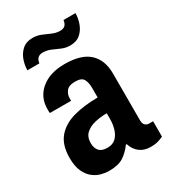

<svg xmlns="http://www.w3.org/2000/svg" viewBox="-181 -815 817 919"><g transform="rotate(-30 228.0 -355.5)"><path d="M146 12Q128 12 105 6Q82 0 61.5 -16Q41 -32 27.5 -61Q14 -90 14 -136Q14 -207 47.5 -247Q81 -287 140 -303.5Q199 -320 275 -320V-375Q275 -402 265 -421Q255 -440 220 -440Q183 -440 170 -422Q157 -404 157 -385V-370H40Q39 -375 39 -380Q39 -385 39 -392Q39 -458 87.5 -498Q136 -538 217 -538Q309 -538 352.5 -497.5Q396 -457 396 -383V-124Q396 -105 405 -97Q414 -89 424 -89H448V-4Q438 1 421 6.5Q404 12 377 12Q341 12 317 -7Q293 -26 284 -57H279Q257 -26 228 -7Q199 12 146 12ZM196 -88Q225 -88 242 -104Q259 -120 267 -146Q275 -172 275 -203V-233Q240 -233 208.5 -225.5Q177 -218 157 -199.5Q137 -181 137 -147Q137 -120 151 -104Q165 -88 196 -88ZM49 -601Q49 -629 59 -657Q69 -685 90.5 -704Q112 -723 147 -723Q172 -723 193.5 -714Q215 -705 236.5 -695.5Q258 -686 280 -686Q296 -686 306 -694Q316 -702 319 -723H385Q385 -696 375 -667.5Q365 -639 343.5 -620Q322 -601 286 -601Q262 -601 240.5 -610.5Q219 -620 198 -629Q177 -638 154 -638Q138 -638 128 -629.5Q118 -621 115 -601Z"/></g></svg>

Font: Archivo Narrow
Style: Bold
Weight: 700
Designer: Hector Gatti
Foundry: Omnibus-Type
Version: Version 3.002